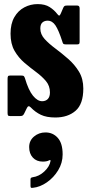

<svg xmlns="http://www.w3.org/2000/svg" viewBox="-20 -557 440 938"><path d="M284 -355.5Q266.5 -409.5 251 -432.8Q235.5 -456 212.5 -456Q197 -456 187 -447Q177 -438 177 -417.5Q177 -389.5 198.2 -366.2Q219.5 -343 250.8 -319.8Q282 -296.5 313.2 -269.2Q344.5 -242 365.8 -207Q387 -172 387 -124.5Q387 -48.5 349.2 -15.8Q311.5 17 250 17Q207.5 17 180 4Q152.5 -9 130 -32.5Q118.5 -44.5 111.5 -29.5L98 -2Q95 4 91.2 7Q87.5 10 78 10H30Q21.5 10 19.2 6.8Q17 3.5 17 -5V-172Q17 -181 19.2 -184.5Q21.5 -188 30 -188H83Q93.5 -188 96.5 -185Q99.5 -182 102 -174.5Q119 -116.5 141 -89.5Q163 -62.5 186 -62.5Q203 -62.5 213.5 -73.2Q224 -84 224 -105.5Q224 -137.5 204.5 -160.8Q185 -184 156.5 -205Q128 -226 99.2 -250.5Q70.5 -275 51 -308.8Q31.5 -342.5 31.5 -392.5Q31.5 -441 50 -473Q68.5 -505 98.8 -521Q129 -537 164 -537Q200 -537 222.5 -522.5Q245 -508 259.5 -489Q265.5 -481 269.2 -481Q273 -481 277.5 -492L289 -519Q292 -525.5 295.5 -527.8Q299 -530 309.5 -530H356.5Q369 -530 369 -516.5V-354Q369 -346 366.8 -343Q364.5 -340 356 -340H303Q291.5 -340 288.8 -343.8Q286 -347.5 284 -355.5ZM122.5 161.5Q122.5 130 146.2 110Q170 90 202 90Q238.5 90 262.2 116.5Q286 143 286 197.5Q286 239 264.2 274.8Q242.5 310.5 209 333.8Q175.5 357 141 360.5Q134 361.5 131.5 360Q129 358.5 129 351V318.5Q129 310.5 139 309Q170.5 305 196.5 280.8Q222.5 256.5 227 229Q227.5 222.5 219.5 226.5Q208.5 232.5 189 232.5Q158.5 232.5 140.5 213Q122.5 193.5 122.5 161.5Z"/></svg>

Font: Besley* Condensed
Style: Bold
Weight: 700
Width: 3
Designer: Owen Earl
Foundry: indestructible type*
Version: Version 3.000; ttfautohint (v1.8.3)